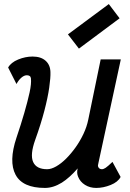

<svg xmlns="http://www.w3.org/2000/svg" viewBox="-20 -910 640 944"><path d="M61 -497 20 -578Q34 -603 69.5 -617.5Q105 -632 140 -632Q181 -632 204 -611.5Q227 -591 228 -556Q229 -528 222 -479Q215 -430 198 -365Q181 -300 153 -222Q127 -149 143 -113.5Q159 -78 212 -78Q232 -78 256.5 -92Q281 -106 305.5 -130.5Q330 -155 352 -186Q374 -217 390.5 -252Q407 -287 414 -322L475 -618H574L464 -109Q464 -106 462.5 -101.5Q461 -97 462 -92Q464 -85 469 -81.5Q474 -78 481 -78Q489 -78 499.5 -85Q510 -92 533 -114L573 -40Q560 -15 524 -0.5Q488 14 453 14Q422 14 398 -1Q374 -16 364 -41Q356 -60 362 -82Q322 -36 284 -12Q242 14 201 14Q91 14 56.5 -51Q22 -116 61 -233Q83 -298 99.5 -355Q116 -412 125.5 -455.5Q135 -499 132 -525Q131 -533 125.5 -536.5Q120 -540 112 -540Q99 -540 85.5 -528.5Q72 -517 61 -497ZM368 -671 314 -741 515 -890 568 -820Z"/></svg>

Font: Victor Mono Thin
Style: Bold Italic
Weight: 700
Italic angle: -12°
Monospace: yes
Version: Version 1.561;gftools[0.9.30]